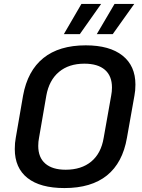

<svg xmlns="http://www.w3.org/2000/svg" viewBox="-20 -942 721 974"><path d="M55 -186Q55 -218 60 -243L97 -457Q120 -583 200 -647.5Q280 -712 415 -712Q536 -712 601.5 -660Q667 -608 667 -513Q667 -482 662 -457L624 -243Q602 -116 522.5 -52Q443 12 307 12Q184 12 119.5 -39Q55 -90 55 -186ZM506 -243 544 -457Q548 -477 548 -498Q548 -557 512 -588Q476 -619 408 -619Q329 -619 279 -577Q229 -535 215 -457L178 -243Q174 -223 174 -202Q174 -143 210 -112Q246 -81 313 -81Q393 -81 443 -122.5Q493 -164 506 -243ZM393 -922H493L385 -769H304ZM561 -922H661L552 -769H471Z"/></svg>

Font: KoHo SemiBold
Style: Italic
Weight: 600
Italic angle: -10°
Version: Version 1.000; ttfautohint (v1.6)